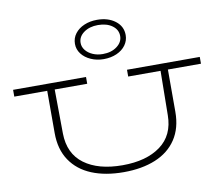

<svg xmlns="http://www.w3.org/2000/svg" viewBox="-107 -1195 1537 1338"><g transform="rotate(-10 662.0 -526.0)"><path d="M1323 -638H1089V-339Q1089 -224 1036.5 -145Q984 -66 888 -26.5Q792 13 663 13Q533 13 437 -26.5Q341 -66 288 -145Q235 -224 235 -339V-638H2V-686H518V-638H288L291 -326Q293 -183 392.5 -109.5Q492 -36 663 -36Q832 -36 932 -109.5Q1032 -183 1033 -325L1037 -638H808V-686H1323ZM482 -926Q482 -967 506 -998.5Q530 -1030 571 -1047.5Q612 -1065 662 -1065Q740 -1065 790.5 -1026.5Q841 -988 841 -926Q841 -887 818 -855Q795 -823 754 -805Q713 -787 662 -787Q613 -787 571.5 -805.5Q530 -824 506 -855.5Q482 -887 482 -926ZM802 -926Q802 -971 763 -999.5Q724 -1028 662 -1028Q602 -1028 562 -999Q522 -970 522 -926Q522 -898 540.5 -874.5Q559 -851 591 -837Q623 -823 662 -823Q723 -823 762.5 -853Q802 -883 802 -926Z"/></g></svg>

Font: BioRhyme Expanded Light
Style: Regular
Weight: 300
Width: 7
Designer: Aoife Mooney
Foundry: Aoife Mooney Type
Version: Version 1.000